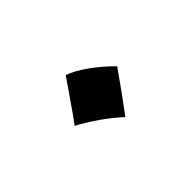

<svg xmlns="http://www.w3.org/2000/svg" viewBox="-33 -248 373 373"><g transform="rotate(-45 153.5 -62.0)"><path d="M140.4 -132.1Q178.5 -117.6 223.1 -73.5Q194.1 -31.6 164.5 7.6Q146.3 -9.1 125.6 -23.6Q104.9 -38.1 82.9 -49.9Q97.9 -70.3 111.6 -90.5Q125.3 -110.6 140.4 -132.1Z"/></g></svg>

Font: Pinar Regular
Style: Regular
Weight: 400
Designer: Amin Abedi
Version: Version 3.000